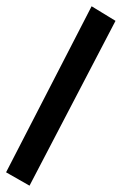

<svg xmlns="http://www.w3.org/2000/svg" viewBox="-83 -293 447 616"><path d="M-63.5 259.8 210.9 -272.9 287.6 -226.1 11.7 302.7Z"/></svg>

Font: Pinar SemiBold
Style: Regular
Weight: 600
Designer: Amin Abedi
Version: Version 3.000